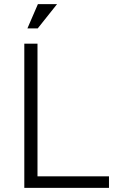

<svg xmlns="http://www.w3.org/2000/svg" viewBox="-20 -912 569 932"><path d="M98 0V-700H162V-56H509V0ZM163 -774H113L164 -892H257Z"/></svg>

Font: Inclusive Sans Light
Style: Regular
Weight: 300
Designer: Olivia King
Foundry: Olivia King
Version: Version 2.004